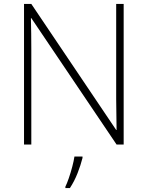

<svg xmlns="http://www.w3.org/2000/svg" viewBox="-20 -800 751 975"><path d="M608 -66H572L139 -708H137Q138 -667 138.5 -628.5Q139 -590 139 -547V-66H102V-780H139L570 -140H572Q572 -174 571 -217Q570 -260 570 -297V-780H608ZM399 2Q390 38 374 79Q358 120 335 155H312V148Q320 132 329.5 104.5Q339 77 347 46.5Q355 16 358 -5H399Z"/></svg>

Font: Noto Sans Malayalam UI ExtraLight
Style: Regular
Weight: 200
Designer: Jelle Bosma - Monotype Design Team
Foundry: Monotype Imaging Inc.
Version: Version 2.104; ttfautohint (v1.8.4.7-5d5b)